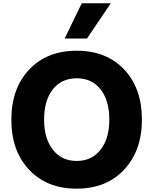

<svg xmlns="http://www.w3.org/2000/svg" viewBox="-20 -1089 917 1150"><path d="M154.3 -72.3Q47.9 -185.5 47.9 -372.1Q47.9 -558.6 154.3 -671.9Q260.7 -785.2 439.5 -785.2Q618.2 -785.2 724.1 -672.4Q830.1 -559.6 830.1 -373.5Q830.1 -187.5 723.6 -73.2Q617.2 41 439 41Q260.7 41 154.3 -72.3ZM296.4 -553.7Q244.1 -487.3 244.1 -373Q244.1 -258.8 296.9 -191.9Q349.6 -125 439.5 -125Q529.3 -125 582 -191.9Q634.8 -258.8 634.8 -373Q634.8 -487.3 582.5 -553.7Q530.3 -620.1 439.5 -620.1Q348.6 -620.1 296.4 -553.7ZM367.2 -858.4 469.7 -1069.3H643.6L501 -858.4Z"/></svg>

Font: GenEi M Gothic v2 Heavy
Style: Regular
Weight: 800
Version: Version 2.0